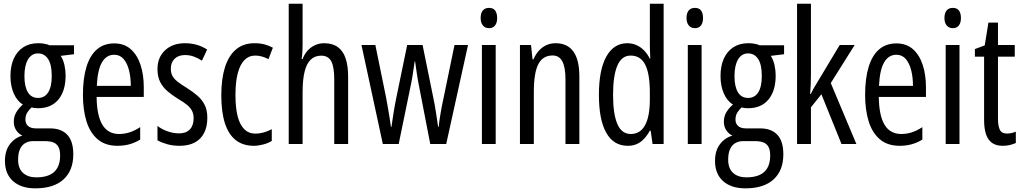

<svg xmlns="http://www.w3.org/2000/svg" viewBox="-20 -780 5537 1040"><path d="M171.4 240.2Q94.7 240.2 50.8 201.2Q6.8 162.1 6.8 91.8Q6.8 36.6 33.2 1.5Q59.6 -33.7 101.1 -45.4Q80.6 -55.2 67.6 -74.7Q54.7 -94.2 54.7 -121.1Q54.7 -148.4 67.6 -170.9Q80.6 -193.4 104 -213.9Q72.8 -232.4 54.7 -273.4Q36.6 -314.5 36.6 -367.7Q36.6 -422.4 54.4 -462.2Q72.3 -502 106 -523.9Q139.6 -545.9 186.5 -545.9Q201.2 -545.9 212.4 -544.4Q223.6 -543 232.4 -540.5Q241.2 -538.1 248 -534.7H380.9V-486.3L309.1 -477.5Q322.8 -455.6 329.1 -427.5Q335.4 -399.4 335.4 -370.6Q335.4 -288.1 296.4 -241Q257.3 -193.8 186 -193.8Q164.1 -193.8 150.9 -198.2Q137.7 -186 127.7 -170.4Q117.7 -154.8 117.7 -131.8Q117.7 -117.7 124.3 -106.9Q130.9 -96.2 143.6 -90.3Q156.2 -84.5 174.8 -84.5H252Q312 -84.5 344.5 -49.8Q377 -15.1 377 55.7Q377 143.6 324 191.9Q271 240.2 171.4 240.2ZM177.2 180.7Q219.7 180.7 248.3 167.7Q276.9 154.8 291.3 128.4Q305.7 102.1 305.7 63Q305.7 31.2 295.7 14.2Q285.6 -2.9 267.1 -9.3Q248.5 -15.6 222.7 -15.6H158.7Q136.2 -15.6 117.9 -5.6Q99.6 4.4 88.9 26.4Q78.1 48.3 78.1 85Q78.1 132.3 104.7 156.5Q131.3 180.7 177.2 180.7ZM186.5 -249.5Q221.7 -249.5 241 -279.8Q260.3 -310.1 260.3 -368.7Q260.3 -430.2 240.5 -460.4Q220.7 -490.7 185.5 -490.7Q151.4 -490.7 131.8 -458.3Q112.3 -425.8 112.3 -367.2Q112.3 -311 130.9 -280.3Q149.4 -249.5 186.5 -249.5Z M598.6 -544.9Q653.3 -544.9 688.7 -513.2Q724.1 -481.4 741.5 -427.7Q758.8 -374 758.8 -308.1V-254.9H503.4Q504.4 -154.8 534.4 -104.5Q564.5 -54.2 625 -54.2Q653.8 -54.2 681.6 -63Q709.5 -71.8 739.3 -91.3V-23.9Q711.4 -6.8 681.2 1.5Q650.9 9.8 616.7 9.8Q549.8 9.8 508.3 -26.1Q466.8 -62 448 -124.3Q429.2 -186.5 429.2 -265.1Q429.2 -355 448.2 -417.5Q467.3 -480 505.1 -512.5Q543 -544.9 598.6 -544.9ZM598.6 -483.4Q556.2 -483.4 532.2 -442.1Q508.3 -400.9 504.4 -314.9H688.5Q688.5 -360.4 679 -398.7Q669.4 -437 649.7 -460.2Q629.9 -483.4 598.6 -483.4Z M1103 -141.6Q1103 -93.3 1085.4 -59.3Q1067.9 -25.4 1034.4 -7.8Q1001 9.8 953.1 9.8Q916 9.8 885.3 1Q854.5 -7.8 833 -20V-98.1Q854.5 -80.6 886.2 -69.1Q918 -57.6 950.7 -57.6Q988.3 -57.6 1008.5 -79.1Q1028.8 -100.6 1028.8 -139.2Q1028.8 -162.1 1020.5 -179Q1012.2 -195.8 993.9 -211.2Q975.6 -226.6 945.8 -243.7Q912.6 -264.2 887 -286.1Q861.3 -308.1 847.2 -336.7Q833 -365.2 833 -406.2Q833 -468.8 873.8 -507.3Q914.6 -545.9 981.4 -545.9Q1015.1 -545.9 1045.2 -537.4Q1075.2 -528.8 1102.1 -511.7L1073.7 -451.2Q1053.2 -465.3 1030 -473.6Q1006.8 -481.9 982.4 -481.9Q946.8 -481.9 926 -461.9Q905.3 -441.9 905.3 -408.2Q905.3 -385.7 913.6 -369.6Q921.9 -353.5 940.9 -338.4Q960 -323.2 991.2 -304.2Q1024.4 -283.2 1049.6 -261.5Q1074.7 -239.7 1088.9 -211.4Q1103 -183.1 1103 -141.6Z M1355.5 9.8Q1296.4 9.8 1257.1 -21Q1217.8 -51.8 1198.2 -112.8Q1178.7 -173.8 1178.7 -264.2Q1178.7 -352.5 1198.5 -415.5Q1218.3 -478.5 1258.3 -512.2Q1298.3 -545.9 1358.4 -545.9Q1388.7 -545.9 1412.8 -539.6Q1437 -533.2 1458 -521.5L1434.1 -459.5Q1416 -469.2 1398.2 -474.1Q1380.4 -479 1363.3 -479Q1328.1 -479 1304.2 -454.8Q1280.3 -430.7 1267.8 -383.3Q1255.4 -335.9 1255.4 -265.1Q1255.4 -196.3 1267.3 -149.9Q1279.3 -103.5 1303.5 -79.8Q1327.6 -56.2 1363.8 -56.2Q1385.3 -56.2 1407.5 -62.3Q1429.7 -68.4 1452.1 -80.1V-16.6Q1431.6 -3.9 1404.5 2.9Q1377.4 9.8 1355.5 9.8Z M1619.1 -759.8V-539.1Q1619.1 -517.6 1617.9 -497.8Q1616.7 -478 1613.8 -460.4H1619.1Q1628.9 -486.8 1646.2 -505.9Q1663.6 -524.9 1686.5 -535.4Q1709.5 -545.9 1735.8 -545.9Q1780.8 -545.9 1809.6 -525.1Q1838.4 -504.4 1852.1 -464.1Q1865.7 -423.8 1865.7 -364.3V0H1790.5V-349.6Q1790.5 -418.9 1773.9 -448.7Q1757.3 -478.5 1720.2 -478.5Q1686 -478.5 1663.6 -457.5Q1641.1 -436.5 1630.1 -392.8Q1619.1 -349.1 1619.1 -280.8V0H1543.9V-759.8Z M2310.5 0 2246.1 -332.5Q2243.7 -346.2 2241.2 -360.8Q2238.8 -375.5 2236.6 -390.1Q2234.4 -404.8 2232.4 -419.2Q2230.5 -433.6 2228.5 -447.3H2226.1Q2224.1 -433.1 2221.9 -418.2Q2219.7 -403.3 2217.5 -388.7Q2215.3 -374 2212.9 -359.9Q2210.4 -345.7 2208 -332.5L2139.6 0H2053.7L1938 -536.1H2013.2L2070.3 -256.8Q2075.2 -230.5 2080.1 -202.9Q2085 -175.3 2089.4 -147.7Q2093.8 -120.1 2097.7 -92.8H2100.6Q2103 -109.9 2105.7 -128.7Q2108.4 -147.5 2111.6 -167.7Q2114.7 -188 2118.7 -209.7Q2122.6 -231.4 2127.4 -253.9L2185.5 -536.1H2269L2326.7 -252.4Q2331.1 -233.9 2335.2 -209.5Q2339.4 -185.1 2343.8 -155.8Q2348.1 -126.5 2353 -92.8H2356Q2357.4 -107.4 2359.9 -124.5Q2362.3 -141.6 2365.7 -161.9Q2369.1 -182.1 2373.5 -205.1L2441.9 -536.1H2515.1L2397 0Z M2665 -536.1V0H2590.3V-536.1ZM2628.9 -737.3Q2651.9 -737.3 2662.4 -722.7Q2672.9 -708 2672.9 -682.1Q2672.9 -656.7 2661.6 -642.1Q2650.4 -627.4 2628.9 -627.4Q2607.9 -627.4 2595.7 -642.1Q2583.5 -656.7 2583.5 -682.1Q2583.5 -709 2595.2 -723.1Q2606.9 -737.3 2628.9 -737.3Z M2989.3 -545.9Q3052.7 -545.9 3085.4 -501.5Q3118.2 -457 3118.2 -365.2V0H3043V-350.1Q3043 -415 3026.1 -447.3Q3009.3 -479.5 2973.1 -479.5Q2920.4 -479.5 2896 -432.6Q2871.6 -385.7 2871.6 -282.2V0H2796.4V-536.1H2856.4L2864.7 -458.5H2869.6Q2880.9 -485.4 2898.4 -504.9Q2916 -524.4 2939 -535.2Q2961.9 -545.9 2989.3 -545.9Z M3380.4 9.8Q3303.7 9.8 3263.9 -60.8Q3224.1 -131.3 3224.1 -266.6Q3224.1 -400.9 3264.2 -473.4Q3304.2 -545.9 3377.9 -545.9Q3403.8 -545.9 3426.8 -535.9Q3449.7 -525.9 3468 -507.6Q3486.3 -489.3 3499 -463.4H3502.4Q3501.5 -485.8 3500.7 -503.7Q3500 -521.5 3500 -537.1V-759.8H3574.7V0H3514.6L3504.4 -72.3H3500Q3486.3 -46.9 3469 -28.3Q3451.7 -9.8 3429.9 0Q3408.2 9.8 3380.4 9.8ZM3397 -54.2Q3447.8 -54.2 3473.9 -101.6Q3500 -148.9 3500 -241.7V-278.3Q3500 -380.4 3474.9 -429.7Q3449.7 -479 3396 -479Q3347.2 -479 3324 -424.6Q3300.8 -370.1 3300.8 -266.6Q3300.8 -162.1 3324 -108.2Q3347.2 -54.2 3397 -54.2Z M3780.3 -536.1V0H3705.6V-536.1ZM3744.1 -737.3Q3767.1 -737.3 3777.6 -722.7Q3788.1 -708 3788.1 -682.1Q3788.1 -656.7 3776.9 -642.1Q3765.6 -627.4 3744.1 -627.4Q3723.1 -627.4 3710.9 -642.1Q3698.7 -656.7 3698.7 -682.1Q3698.7 -709 3710.4 -723.1Q3722.2 -737.3 3744.1 -737.3Z M4017.6 240.2Q3940.9 240.2 3897 201.2Q3853 162.1 3853 91.8Q3853 36.6 3879.4 1.5Q3905.8 -33.7 3947.3 -45.4Q3926.8 -55.2 3913.8 -74.7Q3900.9 -94.2 3900.9 -121.1Q3900.9 -148.4 3913.8 -170.9Q3926.8 -193.4 3950.2 -213.9Q3918.9 -232.4 3900.9 -273.4Q3882.8 -314.5 3882.8 -367.7Q3882.8 -422.4 3900.6 -462.2Q3918.5 -502 3952.1 -523.9Q3985.8 -545.9 4032.7 -545.9Q4047.4 -545.9 4058.6 -544.4Q4069.8 -543 4078.6 -540.5Q4087.4 -538.1 4094.2 -534.7H4227.1V-486.3L4155.3 -477.5Q4168.9 -455.6 4175.3 -427.5Q4181.6 -399.4 4181.6 -370.6Q4181.6 -288.1 4142.6 -241Q4103.5 -193.8 4032.2 -193.8Q4010.3 -193.8 3997.1 -198.2Q3983.9 -186 3973.9 -170.4Q3963.9 -154.8 3963.9 -131.8Q3963.9 -117.7 3970.5 -106.9Q3977.1 -96.2 3989.7 -90.3Q4002.4 -84.5 4021 -84.5H4098.1Q4158.2 -84.5 4190.7 -49.8Q4223.1 -15.1 4223.1 55.7Q4223.1 143.6 4170.2 191.9Q4117.2 240.2 4017.6 240.2ZM4023.4 180.7Q4065.9 180.7 4094.5 167.7Q4123 154.8 4137.5 128.4Q4151.9 102.1 4151.9 63Q4151.9 31.2 4141.8 14.2Q4131.8 -2.9 4113.3 -9.3Q4094.7 -15.6 4068.8 -15.6H4004.9Q3982.4 -15.6 3964.1 -5.6Q3945.8 4.4 3935.1 26.4Q3924.3 48.3 3924.3 85Q3924.3 132.3 3950.9 156.5Q3977.5 180.7 4023.4 180.7ZM4032.7 -249.5Q4067.9 -249.5 4087.2 -279.8Q4106.4 -310.1 4106.4 -368.7Q4106.4 -430.2 4086.7 -460.4Q4066.9 -490.7 4031.7 -490.7Q3997.6 -490.7 3978 -458.3Q3958.5 -425.8 3958.5 -367.2Q3958.5 -311 3977.1 -280.3Q3995.6 -249.5 4032.7 -249.5Z M4372.6 -759.8V-380.4Q4372.6 -352.1 4371.6 -325.2Q4370.6 -298.3 4368.2 -271H4371.6Q4379.9 -287.6 4388.2 -302.7Q4396.5 -317.9 4405.8 -332L4528.3 -536.1H4609.4L4480 -330.1L4618.7 0H4538.1L4429.2 -269.5L4372.6 -198.7V0H4297.4V-759.8Z M4835.4 -544.9Q4890.1 -544.9 4925.5 -513.2Q4960.9 -481.4 4978.3 -427.7Q4995.6 -374 4995.6 -308.1V-254.9H4740.2Q4741.2 -154.8 4771.2 -104.5Q4801.3 -54.2 4861.8 -54.2Q4890.6 -54.2 4918.5 -63Q4946.3 -71.8 4976.1 -91.3V-23.9Q4948.2 -6.8 4918 1.5Q4887.7 9.8 4853.5 9.8Q4786.6 9.8 4745.1 -26.1Q4703.6 -62 4684.8 -124.3Q4666 -186.5 4666 -265.1Q4666 -355 4685.1 -417.5Q4704.1 -480 4741.9 -512.5Q4779.8 -544.9 4835.4 -544.9ZM4835.4 -483.4Q4793 -483.4 4769 -442.1Q4745.1 -400.9 4741.2 -314.9H4925.3Q4925.3 -360.4 4915.8 -398.7Q4906.2 -437 4886.5 -460.2Q4866.7 -483.4 4835.4 -483.4Z M5177.2 -536.1V0H5102.5V-536.1ZM5141.1 -737.3Q5164.1 -737.3 5174.6 -722.7Q5185.1 -708 5185.1 -682.1Q5185.1 -656.7 5173.8 -642.1Q5162.6 -627.4 5141.1 -627.4Q5120.1 -627.4 5107.9 -642.1Q5095.7 -656.7 5095.7 -682.1Q5095.7 -709 5107.4 -723.1Q5119.1 -737.3 5141.1 -737.3Z M5434.6 -56.6Q5446.8 -56.6 5459 -59.3Q5471.2 -62 5482.4 -66.9V-5.4Q5467.3 1.5 5449.7 5.6Q5432.1 9.8 5410.6 9.8Q5376 9.8 5353.8 -5.9Q5331.5 -21.5 5321 -52.5Q5310.5 -83.5 5310.5 -130.4V-473.1H5260.7V-514.2L5314 -534.2L5334 -657.7H5385.7V-536.1H5476.6V-473.1H5385.7V-139.2Q5385.7 -97.7 5395.8 -77.1Q5405.8 -56.6 5434.6 -56.6Z"/></svg>

Font: Open Sans Condensed
Style: Regular
Weight: 400
Width: 3
Designer: Monotype Design Team
Foundry: Monotype Imaging Inc.
Version: Version 3.000